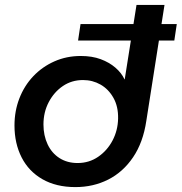

<svg xmlns="http://www.w3.org/2000/svg" viewBox="-20 -750 740 782"><path d="M298 -585 308 -652H700L690 -585ZM287 12Q209 12 153 -20Q97 -52 68 -109Q39 -166 39 -239Q39 -298 59 -349.5Q79 -401 115.5 -439.5Q152 -478 201.5 -500Q251 -522 309 -522Q355 -522 390 -509Q425 -496 450 -474.5Q475 -453 487 -427H488L536 -730H650L576 -258Q563 -170 522 -109.5Q481 -49 420.5 -18.5Q360 12 287 12ZM296 -86Q343 -86 380 -111.5Q417 -137 438.5 -178Q460 -219 461 -267Q462 -316 442 -351.5Q422 -387 389.5 -405.5Q357 -424 318 -424Q272 -424 236 -399.5Q200 -375 178.5 -334Q157 -293 157 -243Q157 -198 174 -162Q191 -126 222.5 -106Q254 -86 296 -86Z"/></svg>

Font: MuseoModerno Thin Medium
Style: Italic
Weight: 500
Italic angle: -9°
Version: Version 1.003